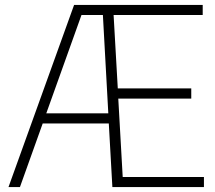

<svg xmlns="http://www.w3.org/2000/svg" viewBox="-20 -760 875 780"><path d="M14.5 0 281 -740H803.5V-699H441.5L458.5 -401H757V-359.5H460.5L478.5 -41H808.5V0H436.5L422 -258.5H153.5L61 0ZM311 -699 168 -299.5H420L398 -699Z"/></svg>

Font: Encode Sans SmCnd XLt
Style: Regular
Weight: 200
Width: 4
Designer: Multiple Designers
Foundry: Impallari Type
Version: Version 3.002; ttfautohint (v1.8.3) -l 8 -r 50 -G 200 -x 14 